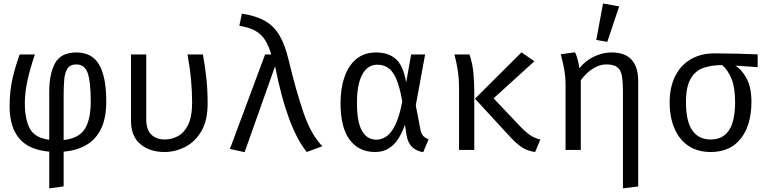

<svg xmlns="http://www.w3.org/2000/svg" viewBox="-20 -848 4348 1086"><path d="M412.8 -551.3Q500.5 -551.3 540.8 -482.1Q581 -412.8 581 -274.4Q581 -179.5 551.3 -119Q521.5 -58.5 467.4 -27.4Q413.3 3.6 340 9.7V206.2L258.5 217.4V9.7Q143.1 0 88.7 -65.1Q34.4 -130.3 34.4 -245.1Q34.4 -339.5 52.6 -412.1Q70.8 -484.6 91.3 -540H177.4Q148.7 -454.9 134.6 -389Q120.5 -323.1 120.5 -266.2Q120.5 -173.3 149 -120.5Q177.4 -67.7 258.5 -57.4V-326.7Q258.5 -432.3 292.1 -491.8Q325.6 -551.3 412.8 -551.3ZM411.8 -483.6Q376.4 -483.6 361.3 -459.5Q346.2 -435.4 343.1 -395.6Q340 -355.9 340 -309.2V-55.9Q426.7 -65.6 460 -119Q493.3 -172.3 493.3 -274.9Q493.3 -385.1 476.2 -434.4Q459 -483.6 411.8 -483.6Z M1127.7 -540Q1140 -472.3 1147.2 -406.4Q1154.4 -340.5 1154.4 -261.5Q1154.4 -165.6 1118.7 -105.4Q1083.1 -45.1 1027.2 -16.7Q971.3 11.8 910.3 11.8Q828.2 11.8 774.6 -32.3Q721 -76.4 721 -165.1V-540H807.2V-172.8Q807.2 -115.4 835.4 -87.2Q863.6 -59 913.3 -59Q949.7 -59 985.1 -77.2Q1020.5 -95.4 1043.6 -141Q1066.7 -186.7 1066.7 -269.2Q1066.7 -326.2 1060.8 -394.1Q1054.9 -462.1 1040.5 -540Z M1479.5 -540H1514.4Q1500 -588.2 1479.5 -621Q1459 -653.8 1424.6 -673.6Q1390.3 -693.3 1333.8 -702.1L1348.2 -770.8Q1427.7 -759 1478.7 -729.7Q1529.7 -700.5 1561 -647.4Q1592.3 -594.4 1611.8 -511.3Q1655.4 -329.7 1698.2 -206.7Q1741 -83.6 1803.6 -21L1714.9 11.8Q1658.5 -59 1614.4 -179Q1570.3 -299 1535.9 -473.3L1363.6 12.8L1280.5 -5.6Z M2107.7 -551.3Q2176.4 -551.3 2218.5 -514.6Q2260.5 -477.9 2277.4 -382.1L2305.6 -540H2384.6L2331.8 -252.3L2358.5 -112.3Q2363.1 -90.8 2373.6 -79.2Q2384.1 -67.7 2404.1 -60L2373.8 12.8Q2335.4 6.7 2310.8 -16.7Q2286.2 -40 2279.5 -84.6L2270.3 -142.6Q2256.4 -101 2234.6 -65.9Q2212.8 -30.8 2180.3 -9.5Q2147.7 11.8 2102.1 11.8Q2010.3 11.8 1958.2 -56.9Q1906.2 -125.6 1906.2 -265.1Q1906.2 -348.7 1928.7 -413.3Q1951.3 -477.9 1995.9 -514.6Q2040.5 -551.3 2107.7 -551.3ZM2114.4 -482.1Q2059 -482.1 2029 -426.4Q1999 -370.8 1999 -265.1Q1999 -158.5 2027.2 -108.2Q2055.4 -57.9 2110.3 -57.9Q2135.4 -57.9 2162.3 -74.1Q2189.2 -90.3 2213.6 -136.7Q2237.9 -183.1 2255.4 -273.8Q2241 -356.9 2221.3 -402.1Q2201.5 -447.2 2174.9 -464.6Q2148.2 -482.1 2114.4 -482.1Z M2929.7 -551.8 3002.6 -501.5 2771.8 -291.8 2922.6 -132.8Q2955.9 -98.5 2980.3 -82.3Q3004.6 -66.2 3036.4 -59L3006.7 11.8Q2962.1 5.6 2931.3 -15.4Q2900.5 -36.4 2869.7 -69.2L2666.7 -289.7ZM2635.4 -540Q2652.8 -490.8 2657.7 -434.9Q2662.6 -379 2662.6 -332.8V0H2576.4V-349.2Q2576.4 -402.1 2569.5 -447.9Q2562.6 -493.8 2550.3 -540Z M3437.9 -551.3Q3516.9 -551.3 3553.3 -509.2Q3589.7 -467.2 3589.7 -392.3V206.7L3503.6 217.4V-328.7Q3503.6 -384.1 3497.7 -417.9Q3491.8 -451.8 3471.8 -467.7Q3451.8 -483.6 3409.7 -483.6Q3379.5 -483.6 3351.8 -469.7Q3324.1 -455.9 3301.8 -435.4Q3279.5 -414.9 3265.1 -393.3V0H3179V-363.1Q3179 -417.4 3170 -462.6Q3161 -507.7 3151.8 -541L3232.3 -552.3Q3240 -538.5 3247.7 -509.7Q3255.4 -481 3256.9 -461.5Q3291.8 -505.6 3341 -528.5Q3390.3 -551.3 3437.9 -551.3ZM3390.8 -828.2 3482.1 -811.8 3414.9 -611.3 3352.8 -622.1Z M4024.1 -546.2Q4082.6 -546.2 4149 -544.4Q4215.4 -542.6 4265.6 -540.5V-468.2L4138.5 -476.9Q4177.4 -453.8 4203.8 -402.6Q4230.3 -351.3 4230.3 -272.3Q4230.3 -141 4170.5 -64.6Q4110.8 11.8 4000 11.8Q3925.6 11.8 3873.8 -23.1Q3822.1 -57.9 3794.9 -121.3Q3767.7 -184.6 3767.7 -269.7Q3767.7 -352.8 3797.9 -415.1Q3828.2 -477.4 3885.4 -511.8Q3942.6 -546.2 4024.1 -546.2ZM3860 -269.7Q3860 -162.6 3895.6 -110.8Q3931.3 -59 4000 -59Q4068.2 -59 4103.1 -110.8Q4137.9 -162.6 4137.9 -270.8Q4137.9 -353.8 4117.2 -403.6Q4096.4 -453.3 4064.6 -480Q4004.6 -480 3958.5 -463.8Q3912.3 -447.7 3886.2 -402.3Q3860 -356.9 3860 -269.7Z"/></svg>

Font: FiraCode Nerd Font
Style: Regular
Weight: 400
Designer: Carrois Corporate, Edenspiekermann AG, Nikita Prokopov
Foundry: Carrois Corporate, Edenspiekermann AG, Nikita Prokopov
Version: Version 6.002;Nerd Fonts 2.2.2